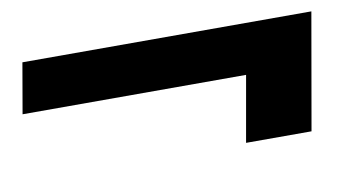

<svg xmlns="http://www.w3.org/2000/svg" viewBox="-39 -513 698 390"><g transform="rotate(-10 309.5 -318.0)"><path d="M442 -198 466 -334H5L23 -438H619L577 -198Z"/></g></svg>

Font: DM Sans 10pt
Style: Bold Italic
Weight: 700
Italic angle: -10°
Version: Version 4.004;gftools[0.9.30]